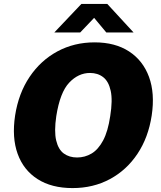

<svg xmlns="http://www.w3.org/2000/svg" viewBox="-20 -949 822 979"><path d="M350 10Q243 10 171.5 -35.8Q100 -81.5 70 -164.5Q40 -247.5 57 -360Q74.5 -473 130.8 -556.8Q187 -640.5 272.5 -686.8Q358 -733 462.5 -733Q567 -733 638 -686.8Q709 -640.5 739.8 -556.8Q770.5 -473 753.5 -360Q736.5 -248 681 -164.8Q625.5 -81.5 540.5 -35.8Q455.5 10 350 10ZM373 -146Q413 -146 447 -166.2Q481 -186.5 505.8 -232.8Q530.5 -279 542 -357Q555 -437.5 544.5 -485.8Q534 -534 506.2 -555.5Q478.5 -577 439 -577Q379.5 -577 332.8 -527.5Q286 -478 267 -357Q255.5 -279 266.5 -232.8Q277.5 -186.5 305.5 -166.2Q333.5 -146 373 -146ZM257 -783.5 395 -929H527L661 -783.5H522L460 -858L389 -783.5Z"/></svg>

Font: Public Sans Thin Black
Style: Italic
Weight: 900
Italic angle: -8°
Version: Version 2.001